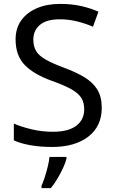

<svg xmlns="http://www.w3.org/2000/svg" viewBox="-20 -744 589 985"><path d="M502 -191Q502 -96 433 -43Q364 10 247 10Q187 10 136 1Q85 -8 51 -24V-110Q87 -94 140.5 -81Q194 -68 251 -68Q331 -68 371.5 -99Q412 -130 412 -183Q412 -218 397 -242Q382 -266 345.5 -286.5Q309 -307 244 -330Q153 -363 106.5 -411Q60 -459 60 -542Q60 -599 89 -639.5Q118 -680 169.5 -702Q221 -724 288 -724Q347 -724 396 -713Q445 -702 485 -684L457 -607Q420 -623 376.5 -634Q333 -645 286 -645Q219 -645 185 -616.5Q151 -588 151 -541Q151 -505 166 -481Q181 -457 215 -438Q249 -419 307 -397Q370 -374 413.5 -347.5Q457 -321 479.5 -284Q502 -247 502 -191ZM321 70Q317 88 304.5 115.5Q292 143 275.5 171Q259 199 241 221H193V209Q201 192 209.5 165.5Q218 139 225 110.5Q232 82 234 61H321Z"/></svg>

Font: Noto Sans Khudawadi
Style: Regular
Weight: 400
Designer: Monotype Design Team
Foundry: Monotype Imaging Inc.
Version: Version 2.003; ttfautohint (v1.8.4.7-5d5b)